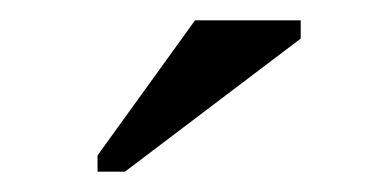

<svg xmlns="http://www.w3.org/2000/svg" viewBox="-20 -715 373 189"><path d="M76 -546V-562L172 -695H276V-677L103 -546Z"/></svg>

Font: Libra Serif Modern
Style: Regular
Weight: 400
Designer: Stefan Peev, Context Ltd
Foundry: Stefan Peev, Context Ltd
Version: Version 1.000